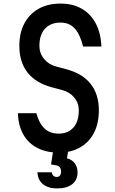

<svg xmlns="http://www.w3.org/2000/svg" viewBox="-20 -836 640 1072"><path d="M183 -204Q198 -148 228 -119Q258 -90 308 -90Q360 -90 390 -124Q420 -158 420 -220Q420 -261 394.5 -291.5Q369 -322 328 -333L268 -349Q179 -373 133.5 -431.5Q88 -490 88 -580Q88 -653 116.5 -706Q145 -759 196.5 -787.5Q248 -816 318 -816Q387 -816 437 -787Q487 -758 515 -704.5Q543 -651 546 -576H444Q428 -642 398 -676Q368 -710 318 -710Q263 -710 231.5 -676Q200 -642 200 -580Q200 -539 225.5 -507.5Q251 -476 292 -465L352 -449Q441 -425 486.5 -367Q532 -309 532 -220Q532 -147 504.5 -94Q477 -41 426.5 -12.5Q376 16 308 16Q238 16 187.5 -10.5Q137 -37 109.5 -86.5Q82 -136 80 -204ZM281 -20H365L354 48Q382 55 397.5 75.5Q413 96 413 126Q413 169 383 192.5Q353 216 299 216Q249 216 220 192.5Q191 169 189 126H269Q271 138 278 145Q285 152 297 152Q308 152 314.5 144Q321 136 321 122Q321 108 314 98.5Q307 89 293 87L265 82Z"/></svg>

Font: Martian Mono Condensed
Style: Regular
Weight: 400
Width: 3
Designer: Roman Shamin
Foundry: Evil Martians
Version: Version 1.000